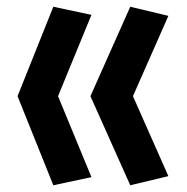

<svg xmlns="http://www.w3.org/2000/svg" viewBox="-20 -597 555 569"><path d="M248 -312 366 -577 479 -550 374 -312 479 -75 366 -48ZM32 -312 138 -577 251 -553 152 -312 251 -72 138 -48Z"/></svg>

Font: Lineal Medium
Style: Regular
Weight: 600
Designer: Created by Frank Adebiaye with contributions from Anton Moglia & Ariel Martín Pérez
Created by Frank ADEBIAYE with FontF
Foundry: Velvetyne Type Foundry
Version: Version 2.000